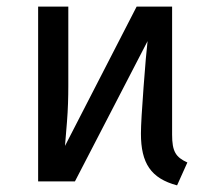

<svg xmlns="http://www.w3.org/2000/svg" viewBox="-20 -547 640 579"><path d="M499 -527H392L176 -107C177 -118 179 -142 182 -180C185 -217 186 -254 186 -289V-527H95V0H206L425 -423C422 -398 418 -352 413 -285C408 -217 405 -170 405 -144C405 -55 435 -9 514 12L545 -57C510 -73 499 -90 499 -141Z"/></svg>

Font: Fira Sans
Style: Regular
Weight: 400
Designer: Carrois Corporate & Edenspiekermann AG
Foundry: Carrois Corporate GbR & Edenspiekermann AG
Version: Version 4.203